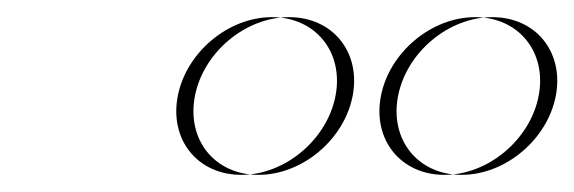

<svg xmlns="http://www.w3.org/2000/svg" viewBox="-20 -811 670 224"><path d="M534.3 -791C483.3 -791 434.3 -750 424.4 -699C414.5 -648 447.5 -607 498.5 -607C549.5 -607 598.5 -648 608.4 -699C618.3 -750 585.3 -791 534.3 -791ZM297.3 -791C246.3 -791 197.3 -750 187.4 -699C177.5 -648 210.5 -607 261.5 -607C312.5 -607 361.5 -648 371.4 -699C381.3 -750 348.3 -791 297.3 -791ZM554.3 -791C605.3 -791 638.3 -750 628.4 -699C618.5 -648 569.5 -607 518.5 -607C467.5 -607 434.5 -648 444.4 -699C454.3 -750 503.3 -791 554.3 -791ZM317.3 -791C368.3 -791 401.3 -750 391.4 -699C381.5 -648 332.5 -607 281.5 -607C230.5 -607 197.5 -648 207.4 -699C217.3 -750 266.3 -791 317.3 -791Z"/></svg>

Font: Hussar Plate
Style: Obl
Weight: 700
Foundry: Cannot Into Space Fonts
Version: Version 0.798247